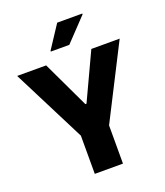

<svg xmlns="http://www.w3.org/2000/svg" viewBox="-160 -1006 957 1114"><g transform="rotate(-20 318.5 -449.5)"><path d="M231 0V-236L2 -688H181L318 -399H325L460 -688H635L405 -236V0ZM234 -754V-759L326 -899H481V-894L348 -754Z"/></g></svg>

Font: Saira Thin
Style: Bold
Weight: 700
Version: Version 1.101